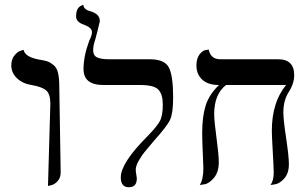

<svg xmlns="http://www.w3.org/2000/svg" viewBox="-20 -766 1279 797"><path d="M179.2 5.9 189 -335.9Q189 -376 171.4 -390.9Q153.8 -405.8 110.8 -413.1Q73.7 -418.9 50.3 -441.4Q26.9 -463.9 26.9 -494.1Q26.9 -519 39.3 -534.9Q51.8 -550.8 64.9 -555.2L78.1 -559.1Q83 -530.3 140.1 -519Q166 -515.1 177.5 -511Q189 -506.8 202.4 -495.8Q215.8 -484.9 220.9 -463.4Q226.1 -441.9 226.1 -405.8L231.9 -50.8Q231.9 -27.8 219 -13.9Q206.1 0 192.4 2.9Z M366.7 -558.1Q366.7 -535.2 383.3 -527.6Q399.9 -520 431.6 -520H601.6Q663.6 -520 681.2 -485.6Q698.7 -451.2 698.7 -360.8Q698.7 -296.9 686.3 -269.5Q673.8 -242.2 619.6 -182.1Q590.8 -147.9 579.3 -134Q567.9 -120.1 555.7 -98.6Q543.5 -77.1 543.5 -61Q543.5 -53.2 545.7 -41.5Q547.9 -29.8 547.9 -24.9Q547.9 11.2 514.6 11.2Q481.4 11.2 481.4 -29.8Q481.4 -89.8 592.8 -201.2Q631.8 -241.2 643.8 -263.7Q655.8 -286.1 655.8 -332Q655.8 -374 637.7 -393.6Q619.6 -413.1 562.5 -413.1H409.7Q326.7 -413.1 326.7 -479Q326.7 -533.2 350.6 -597.2Q361.8 -619.1 361.8 -632.8Q361.8 -650.9 329.6 -663.1Q295.4 -674.3 295.9 -698.2Q295.9 -711.4 298.8 -720.7Q301.8 -730 306.2 -734.4Q310.5 -738.8 315.2 -741.5Q319.8 -744.1 322.8 -745.1L325.7 -746.1Q327.6 -726.1 355.5 -719.2Q394.5 -708 394.5 -678.2Q394.5 -676.3 386 -642.6Q377.4 -608.9 375.5 -602.1Q366.7 -577.1 366.7 -558.1Z M1156.2 -298.8Q1156.2 -270 1167.7 -193.1Q1179.2 -116.2 1179.2 -85Q1179.2 -46.9 1160.2 -25.4Q1141.1 -3.9 1122.1 -1L1103 2Q1116.2 -17.1 1116.2 -48.8Q1116.2 -69.8 1112.3 -136Q1108.4 -202.1 1108.4 -223.1Q1108.4 -341.3 1167.5 -413.1H918.5Q869.6 -376 869.1 -293.9Q869.1 -263.2 878.7 -193.6Q888.2 -124 888.2 -92.8Q888.2 -51.8 868.2 -27.8Q848.1 -3.9 828.6 -1L809.1 2Q824.2 -21 824.2 -67.9Q824.2 -79.1 821.8 -130.6Q819.3 -182.1 819.3 -214.8Q819.3 -281.7 833.7 -327.9Q848.1 -374 889.2 -413.1Q843.3 -413.1 819.3 -435.5Q795.4 -458 795.4 -494.1Q795.4 -522.9 807.9 -539.6Q820.3 -556.2 833.5 -558.1L846.2 -560.1Q855 -520 894 -520H1134.3Q1201.2 -520 1201.2 -454.1Q1201.2 -418.9 1178.7 -384.3Q1156.2 -349.6 1156.2 -298.8Z"/></svg>

Font: Linux Biolinum O
Style: Bold
Weight: 700
Designer: Philipp H. Poll
Foundry: Philipp H. Poll
Version: Version 1.3.2